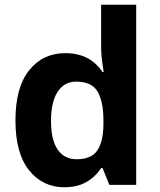

<svg xmlns="http://www.w3.org/2000/svg" viewBox="-20 -780 673 810"><path d="M251.4 10Q160.2 10 102.7 -61.5Q45.2 -132.9 45.2 -271.9Q45.2 -411.9 103.2 -483.9Q161.2 -555.8 255.3 -555.8Q294.4 -555.8 324.4 -545.3Q354.4 -534.8 376 -516.8Q397.5 -498.8 412.5 -475.9H417.5Q414.5 -491.8 410.6 -522.2Q406.6 -552.6 406.6 -584.4V-760H554.6V0H441.3L412.6 -71H406.6Q392.6 -49 371 -30.5Q349.5 -12 320.5 -1Q291.4 10 251.4 10ZM302.8 -108.2Q365.1 -108.2 390.3 -144.9Q415.5 -181.6 416.4 -254.9V-270.9Q416.4 -351.2 391.8 -393.4Q367.2 -435.6 300.8 -435.6Q251.4 -435.6 223.3 -392.9Q195.2 -350.2 195.2 -269.9Q195.2 -189.7 223.3 -149Q251.4 -108.2 302.8 -108.2Z"/></svg>

Font: Noto Sans Hebrew
Style: Regular
Weight: 400
Designer: Monotype Design Team
Foundry: Monotype Imaging Inc.
Version: Version 2.003;January 10, 2023;FontCreator 14.0.0.2877 64-bi